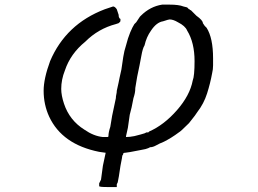

<svg xmlns="http://www.w3.org/2000/svg" viewBox="-20 -625 1087 810"><path d="M769.5 -593.8Q777.3 -585.9 777.3 -585.9Q781.2 -585.9 781.2 -584Q781.2 -582 785.2 -582L793 -574.2L808.6 -558.6Q835.9 -539.1 835.9 -527.3L843.8 -515.6L851.6 -507.8Q878.9 -464.8 878.9 -378.9Q878.9 -367.2 878.9 -349.6Q878.9 -332 875 -316.4Q867.2 -273.4 853.5 -230.5Q839.8 -187.5 812.5 -152.3Q808.6 -144.5 777.3 -105.5Q742.2 -70.3 734.4 -66.4Q718.8 -54.7 703.1 -44.9Q687.5 -35.2 671.9 -27.3Q652.3 -19.5 638.7 -11.7Q625 -3.9 613.3 -3.9L605.5 0L593.8 3.9L574.2 7.8Q515.6 19.5 507.8 19.5Q500 19.5 500 23.4Q500 27.3 496.1 31.2Q496.1 35.2 488.3 74.2Q480.5 128.9 476.6 144.5L472.7 152.3V164.1H433.6Q398.4 164.1 398.4 160.2V156.2V148.4Q398.4 148.4 406.2 132.8L414.1 74.2L425.8 19.5L398.4 15.6Q242.2 -15.6 187.5 -132.8Q164.1 -183.6 164.1 -242.2Q164.1 -293 191.4 -367.2Q257.8 -523.4 421.9 -585.9L457 -597.7Q464.8 -597.7 472.7 -585.9L476.6 -574.2L480.5 -562.5Q480.5 -554.7 482.4 -550.8Q484.4 -546.9 484.4 -550.8V-546.9Q488.3 -546.9 488.3 -543Q488.3 -531.2 484.4 -531.2L480.5 -527.3L468.8 -523.4Q394.5 -503.9 339.8 -449.2Q277.3 -398.4 253.9 -328.1Q246.1 -308.6 242.2 -289.1Q238.3 -269.5 238.3 -250Q238.3 -222.7 250 -187.5Q273.4 -117.2 335.9 -78.1Q375 -50.8 414.1 -46.9H425.8H433.6Q437.5 -46.9 437.5 -50.8Q437.5 -66.4 445.3 -89.8L449.2 -113.3L453.1 -136.7L468.8 -210.9Q468.8 -218.8 470.7 -226.6Q472.7 -234.4 472.7 -242.2L480.5 -277.3L484.4 -296.9L492.2 -332Q496.1 -359.4 500 -384.8Q503.9 -410.2 511.7 -433.6Q519.5 -464.8 529.3 -488.3Q539.1 -511.7 546.9 -523.4L554.7 -531.2L570.3 -554.7L574.2 -558.6Q613.3 -597.7 664.1 -605.5H695.3Q734.4 -605.5 753.9 -597.7ZM668 -535.2Q640.6 -531.2 617.2 -496.1Q597.7 -468.8 589.8 -433.6Q582 -421.9 576.2 -388.7Q570.3 -355.5 558.6 -300.8L550.8 -253.9Q550.8 -242.2 548.8 -232.4Q546.9 -222.7 543 -210.9L535.2 -171.9L527.3 -140.6L519.5 -85.9L511.7 -50.8V-46.9Q527.3 -46.9 546.9 -50.8Q578.1 -58.6 589.8 -62.5L597.7 -66.4H605.5L609.4 -70.3Q671.9 -97.7 726.6 -160.2Q781.2 -222.7 793 -285.2Q800.8 -304.7 800.8 -367.2Q800.8 -445.3 769.5 -496.1Q761.7 -515.6 730.5 -531.2Q710.9 -543 695.3 -543Q691.4 -543 668 -535.2Z"/></svg>

Font: 和音 by 宁静之雨，公众号njzyshare
Style: Regular
Weight: 400
Designer: Steve Matteson
Foundry: Ascender Corporation
Version: Version 6.00;June 8, 2018;FontCreator 11.0.0.2388 32-bit